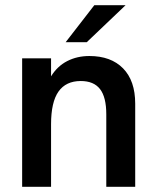

<svg xmlns="http://www.w3.org/2000/svg" viewBox="-20 -717 599 737"><path d="M65 -493H176V-424Q200 -463 238 -482.5Q276 -502 323 -502Q406 -502 452.5 -454.5Q499 -407 499 -319V0H388V-278Q388 -344 364 -375Q340 -406 290 -406Q233 -406 204.5 -365.5Q176 -325 176 -240V0H65ZM342 -697H462L313 -555H232Z"/></svg>

Font: Hanken Grotesk SemiBold
Style: Regular
Weight: 600
Designer: Alfredo Marco Pradil
Foundry: Hanken Design Co.
Version: Version 3.014